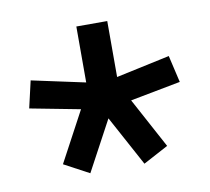

<svg xmlns="http://www.w3.org/2000/svg" viewBox="-52 -758 535 490"><g transform="rotate(-10 215.0 -512.5)"><path d="M20 -515.1 36.1 -585 174.8 -555.2V-700.2H254.9V-555.2L394 -585L410.2 -515.1L279.8 -490.2L350.1 -359.9L285.2 -325.2L214.8 -455.1L145 -325.2L80.1 -359.9L149.9 -490.2Z"/></g></svg>

Font: 
Style: .
Weight: 400
Designer: Jovanny Lemonad
Foundry: Jovanny Lemonad
Version: Version 1.002